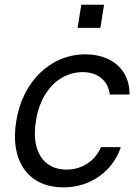

<svg xmlns="http://www.w3.org/2000/svg" viewBox="-20 -783 594 814"><path d="M405.5 -664.8 421.2 -762.8H324.6L308.9 -664.8ZM249.3 11.4C369.3 11.4 460.2 -62.5 492.2 -159.1H408.4C382.1 -99.4 326.7 -63.9 262.1 -63.9C161.9 -63.9 110.8 -146.3 132.8 -272.7C152 -396.3 231.5 -477.3 330.3 -477.3C403.4 -477.3 440.3 -431.8 445.3 -382.1H529.1C531.2 -484.4 456 -552.6 341.6 -552.6C193.2 -552.6 75.3 -436.1 49 -269.9C21.3 -106.5 95.2 11.4 249.3 11.4Z"/></svg>

Font: Riot Sans 2.0
Style: Italic
Weight: 400
Italic angle: -9.39999°
Designer: Rasmus Andersson
Foundry: rsms
Version: Version 3.006;hotconv 1.0.109;makeotfexe 2.5.65596